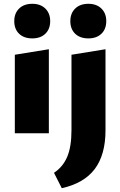

<svg xmlns="http://www.w3.org/2000/svg" viewBox="-20 -701 633 1010"><path d="M58 0V-413L237 -442V0ZM150 -499Q106 -499 80.5 -523.5Q55 -548 55 -590Q55 -631 80.5 -656Q106 -681 150 -681Q193 -681 218.5 -656Q244 -631 244 -590Q244 -548 218.5 -523.5Q193 -499 150 -499ZM356 -16V-413L535 -442V-16Q535 113 478.5 188Q422 263 305 289L264 208Q311 177 333.5 124Q356 71 356 -16ZM445 -499Q401 -499 375.5 -523.5Q350 -548 350 -590Q350 -631 375.5 -656Q401 -681 445 -681Q488 -681 513.5 -656Q539 -631 539 -590Q539 -548 513.5 -523.5Q488 -499 445 -499Z"/></svg>

Font: Ysabeau Office Black
Style: Regular
Weight: 900
Designer: Christian Thalmann (Catharsis Fonts)
Version: Version 2.001;gftools[0.9.30]; featfreeze: tnum,lnum,ss02